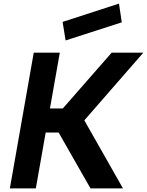

<svg xmlns="http://www.w3.org/2000/svg" viewBox="-20 -1041 812 1061"><path d="M653 -917.5 342.5 -817.5 326 -920 637.5 -1021ZM480 0 304 -308.5H232.5L178 0H34.5L166.5 -750H310.5L256 -441.5H327L597 -750H772L446 -376L659.5 0Z"/></svg>

Font: Russisch Sans ExtraBold
Style: Italic
Weight: 800
Width: 4
Italic angle: -10°
Designer: Michael Sharanda (font) & Cristiano Sobral (main changes)
Foundry: Michael Sharanda
Version: Version 2.00;September 8, 2020;FontCreator 13.0.0.2681 64-bi